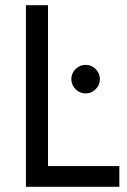

<svg xmlns="http://www.w3.org/2000/svg" viewBox="-20 -720 490 740"><path d="M165 -700V-80H440V0H80V-700ZM255 -415Q255 -430 262.5 -442.5Q270 -455 282.5 -462.5Q295 -470 310 -470Q325 -470 337.5 -462.5Q350 -455 357.5 -442.5Q365 -430 365 -415Q365 -400 357.5 -387.5Q350 -375 337.5 -367.5Q325 -360 310 -360Q295 -360 282.5 -367.5Q270 -375 262.5 -387.5Q255 -400 255 -415Z"/></svg>

Font: Venryn Sans
Style: Regular
Weight: 400
Designer: Owen Earl, indestructible type* (font) & Cristiano Sobral (main changes)
Version: Version 3.600; ttfautohint (v1.8.3)